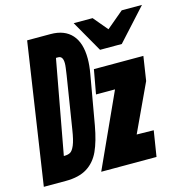

<svg xmlns="http://www.w3.org/2000/svg" viewBox="-118 -853 925 956"><g transform="rotate(-15 345.0 -375.0)"><path d="M100 -727.5H220.5Q292.5 -727.5 330.2 -685.2Q368 -643 368 -562Q368 -526.5 360.5 -484.5L316 -230.5Q302 -152.5 279.5 -103.2Q257 -54 215 -27.8Q173 -1.5 104.5 -1.5H-8.5ZM202 -238.5 245 -508.5 246.5 -519Q248.5 -532 250.2 -545.5Q252 -559 252 -568.5Q252 -606 227.5 -606H216L127.5 -124H130.5Q149.5 -124 161.2 -130.8Q173 -137.5 183.5 -162.2Q194 -187 202 -238.5ZM459.5 -378.5H361.5L384 -503H639L620 -378.5L505.5 -133.5L593 -132L572 0H287ZM346 -750H443.5L505.5 -676L593.5 -750H698L550.5 -588H438.5Z"/></g></svg>

Font: JuliaMono Black
Style: Italic
Weight: 900
Italic angle: -9°
Monospace: yes
Designer: cormullion
Foundry: corm
Version: Version 0.057; ttfautohint (v1.8.4)